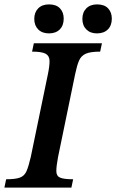

<svg xmlns="http://www.w3.org/2000/svg" viewBox="-37 -854 529 874"><path d="M288 0H-17L-9 -38Q33 -38 53.5 -45.5Q74 -53 83.5 -74.5Q93 -96 103 -139L181 -516Q189 -555 188.5 -577.5Q188 -600 170.5 -609.5Q153 -619 109 -619L117 -657H427L419 -619Q375 -619 353.5 -609.5Q332 -600 322.5 -577.5Q313 -555 305 -516L227 -138Q219 -95 219.5 -73.5Q220 -52 237.5 -45Q255 -38 296 -38ZM404 -702Q374 -702 356 -720Q338 -738 338 -768Q338 -798 356 -816Q374 -834 405 -834Q438 -834 455 -816Q472 -798 472 -769Q472 -738 454 -720Q436 -702 404 -702ZM186 -702Q155 -702 137 -720Q119 -738 119 -768Q119 -798 137 -816Q155 -834 186 -834Q219 -834 236 -816Q253 -798 253 -769Q253 -738 235 -720Q217 -702 186 -702Z"/></svg>

Font: STIX Two Text SemiBold
Style: Italic
Weight: 600
Italic angle: -12°
Designer: Ross Mills, John Hudson & Paul Hanslow, Tiro Typeworks Ltd; with prior portions MicroPress Inc. and Coen Hoffman, Elsevi
Foundry: Tiro Typeworks Ltd
Version: Version 2.13 b171